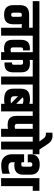

<svg xmlns="http://www.w3.org/2000/svg" viewBox="1152 -2132 941 3364"><g transform="rotate(90 1622.0 -450.5)"><path d="M199 -362Q177 -362 170 -352.5Q163 -343 163 -323V-216Q163 -196 170 -186.5Q177 -177 199 -177Q221 -177 228 -186.5Q235 -196 235 -216V-301Q235 -344 228 -362ZM426 -362H360Q366 -341 366 -306V-215Q366 -134 327 -93Q288 -52 199 -52Q110 -52 70 -93.5Q30 -135 30 -215V-328Q30 -408 70 -449.5Q110 -491 199 -491H426V-554H-40V-671H648V-554H566V0H426Z M855 -174V-554H568V-671H1279V-554H991V-500Q1018 -505 1052 -505Q1133 -505 1170.5 -466Q1208 -427 1208 -348V-215Q1208 -135 1173 -97Q1138 -59 1056 -59L1035 -61V-192Q1062 -188 1068.5 -197.5Q1075 -207 1075 -229V-343Q1075 -364 1066 -374.5Q1057 -385 1033 -385L991 -380V0H854V-59Q826 -51 794 -51Q712 -51 675 -87.5Q638 -124 638 -202V-348Q638 -427 675.5 -466Q713 -505 794 -505L823 -502V-384Q818 -385 803.5 -385Q789 -385 780 -374.5Q771 -364 771 -343V-208Q771 -187 780 -176.5Q789 -166 812 -166Q835 -166 855 -174Z M1282 -554H1200V-671H1504V-554H1422V0H1282Z M1424 -671H1974V-554H1892V0H1759V-61Q1732 -53 1687 -53Q1590 -53 1542 -90.5Q1494 -128 1494 -221V-338Q1494 -431 1539.5 -468.5Q1585 -506 1681 -506Q1726 -506 1759 -495V-554H1424ZM1759 -380Q1728 -391 1695.5 -391Q1663 -391 1645 -378L1759 -265ZM1627 -227Q1627 -168 1697 -168Q1719 -168 1753 -172L1627 -297Z M2156 -238Q2174 -238 2197 -245V-554H2111V-278Q2111 -238 2156 -238ZM2197 0V-122Q2171 -114 2132 -114Q2046 -114 2008.5 -153Q1971 -192 1971 -272V-554H1894V-671H2419V-554H2337V0Z M2643 -671V-554H2561V0H2421V-554H2339V-671H2419L2367 -743Q2337 -785 2291 -785Q2275 -785 2265 -784V-898Q2287 -901 2324 -901Q2361 -901 2397 -882.5Q2433 -864 2467 -813L2561 -671Z M2838 -231Q2809 -231 2783 -238V-196Q2783 -128 2864 -128Q2923 -128 2985 -154V-24Q2922 -2 2831 -2Q2740 -2 2691.5 -54.5Q2643 -107 2643 -191V-403H2783V-359Q2801 -354 2823 -354Q2845 -354 2853 -363.5Q2861 -373 2861 -392V-508Q2861 -527 2853 -537Q2845 -547 2822 -547Q2783 -547 2783 -505Q2783 -483 2787 -467H2647Q2643 -495 2643 -513Q2643 -676 2822 -676Q3001 -676 3001 -513V-387Q3001 -231 2838 -231ZM3062 -671H3284V-554H3202V0H3062Z"/></g></svg>

Font: Khand
Style: Bold
Weight: 700
Designer: Devanagari: Sanchit Sawaria, Jyotish Sonowal; Latin: Satya Rajpurohit
Foundry: Indian Type Foundry
Version: Version 1.101;PS 1.0;hotconv 1.0.78;makeotf.lib2.5.61930; tt